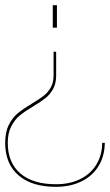

<svg xmlns="http://www.w3.org/2000/svg" viewBox="-21 -513 425 742"><path d="M108 -102.5Q75.5 -83 56 -67.2Q36.5 -51.5 22.8 -25.2Q9 1 9 39Q9 115.5 57.5 157.2Q106 199 195 199Q248.5 199 288.8 179.2Q329 159.5 351.2 123.2Q373.5 87 374 39H384Q383.5 90 360 128.5Q336.5 167 293.8 188Q251 209 195 209Q102 209 50.5 164.5Q-1 120 -1 39Q-1 -3 13.5 -31.2Q28 -59.5 48.8 -76.2Q69.5 -93 103 -113Q132 -130.5 148 -143Q164 -155.5 175 -174.5Q186 -193.5 186 -221V-313H196V-221Q196 -190.5 184.2 -169.2Q172.5 -148 155.2 -134.2Q138 -120.5 108 -102.5ZM183 -493H199V-406H183Z"/></svg>

Font: HK Grotesk Thin
Style: Regular
Weight: 100
Designer: Alfredo Marco Pradil
Foundry: Hanken Design Co.
Version: Version 3.001